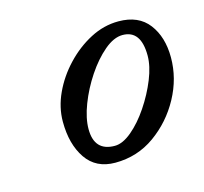

<svg xmlns="http://www.w3.org/2000/svg" viewBox="-59 -655 472 444"><g transform="rotate(-15 177.0 -433.0)"><path d="M167 -276Q121 -276 97.5 -310.5Q74 -345 74 -399Q74 -433 89.5 -466.5Q105 -500 131.5 -528Q158 -556 190.5 -573Q223 -590 258 -590Q306 -590 330 -558.5Q354 -527 354 -478Q354 -428 329 -382Q304 -336 262 -306Q220 -276 167 -276ZM176 -314Q195 -314 217 -332.5Q239 -351 258.5 -380Q278 -409 290.5 -440Q303 -471 303 -496Q303 -557 259 -557Q238 -557 215 -537.5Q192 -518 172 -488Q152 -458 139.5 -425.5Q127 -393 127 -367Q127 -314 176 -314Z"/></g></svg>

Font: Junicode SmExp
Style: Italic
Weight: 400
Width: 6
Italic angle: -11°
Designer: Peter S. Baker
Version: Version 2.205; ttfautohint (v1.8.4)